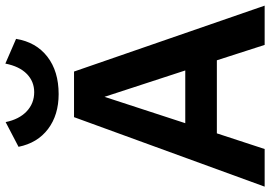

<svg xmlns="http://www.w3.org/2000/svg" viewBox="-162 -822 984 699"><g transform="rotate(-90 329.5 -472.0)"><path d="M337 -750Q261 -750 210 -788.5Q159 -827 145 -896L235 -943Q245 -894 274 -866.5Q303 -839 344 -839Q383 -839 410.5 -866Q438 -893 448 -944L538 -905Q526 -832 473 -791Q420 -750 337 -750ZM0 0 253 -694H419L659 0H516L460 -174H194L137 0ZM231 -289H423L327 -583Z"/></g></svg>

Font: Cantarell
Style: Bold
Weight: 700
Designer: Dave Crossland, Nikolaus Waxweiler, Florian Fecher, Jacques Le Bailly, Eben Sorkin, Alexei Vanyashin, Alexios Zavras, Em
Version: Version 0.303